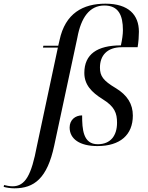

<svg xmlns="http://www.w3.org/2000/svg" viewBox="-156 -785 803 1045"><path d="M-78 240C30 240 101 186 139 8L265 -580C285 -689 331 -755 412 -755C489 -755 513 -702 513 -621C513 -598 509 -570 502 -538C373 -538 303 -490 303 -388C303 -324 342 -283 403 -245C468 -205 481 -169 481 -117C481 -48 447 0 376 0C296 0 291 -82 291 -157C253 -157 223 -132 223 -91C223 -28 279 10 374 10C498 10 567 -51 567 -156C567 -218 538 -267 473 -306C406 -346 388 -371 388 -417C388 -482 426 -528 507 -528H593C598 -558 600 -589 600 -612C600 -704 544 -765 418 -765C296 -765 199 -713 168 -566L161 -536H80L78 -526H159L45 9C15 168 -18 229 -88 229C-103 229 -123 225 -134 222L-136 232C-123 236 -98 240 -78 240Z"/></svg>

Font: Noto Serif Display
Style: Italic
Weight: 400
Italic angle: -12°
Designer: Monotype Design Team
Foundry: Monotype Imaging Inc.
Version: Version 2.009